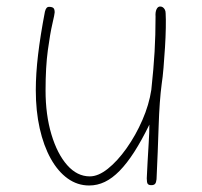

<svg xmlns="http://www.w3.org/2000/svg" viewBox="-20 -560 621 590"><path d="M254 10Q218 10 188 -11.5Q158 -33 136 -72.5Q114 -112 102 -165.5Q90 -219 90 -283Q90 -333 97 -392Q104 -451 118 -524Q120 -532 123 -535.5Q126 -539 130 -539Q140 -539 144 -535.5Q148 -532 148 -522Q148 -517 141 -487Q134 -457 127 -405.5Q120 -354 120 -282Q120 -207 138 -147Q156 -87 186.5 -52.5Q217 -18 256 -18Q282 -18 311.5 -41.5Q341 -65 369 -104.5Q397 -144 417.5 -191Q438 -238 445 -284Q452 -349 455 -400.5Q458 -452 458 -509Q457 -523 461 -531.5Q465 -540 472 -540Q477 -540 480.5 -537.5Q484 -535 486.5 -530.5Q489 -526 489 -519Q490 -503 489.5 -474.5Q489 -446 487 -414Q485 -382 482.5 -352Q480 -322 477 -303Q470 -251 467.5 -172.5Q465 -94 461 -9Q460 1 456.5 5Q453 9 445 9Q437 9 434 5Q431 1 431 -12Q432 -33 433.5 -62Q435 -91 437 -122Q439 -153 439 -177Q415 -128 392.5 -93Q370 -58 347.5 -35Q325 -12 302 -1Q279 10 254 10Z"/></svg>

Font: Playpen Sans Thin
Style: Regular
Weight: 250
Designer: Laura Meseguer, Veronika Burian, José Scaglione
Foundry: TypeTogether
Version: Version 1.001